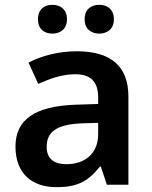

<svg xmlns="http://www.w3.org/2000/svg" viewBox="-20 -764 628 794"><path d="M137 -684C137 -644 163 -625 197 -625C229 -625 257 -644 257 -684C257 -726 229 -744 197 -744C163 -744 137 -726 137 -684ZM330 -684C330 -644 357 -625 391 -625C423 -625 451 -644 451 -684C451 -726 423 -744 391 -744C357 -744 330 -726 330 -684ZM297 -552C222 -552 151 -533 98 -505L138 -417C187 -439 237 -457 291 -457C351 -457 386 -430 386 -361V-334L292 -331C125 -325 44 -270 44 -158C44 -43 116 10 213 10C303 10 346 -16 393 -75H397L422 0H511V-364C511 -492 437 -552 297 -552ZM320 -254 386 -256V-210C386 -127 329 -85 255 -85C206 -85 173 -105 173 -157C173 -215 209 -250 320 -254Z"/></svg>

Font: Noto Sans Gurmukhi SemiBold
Style: Regular
Weight: 600
Designer: Jelle Bosma - Monotype Design Team
Foundry: Monotype Imaging Inc.
Version: Version 2.004